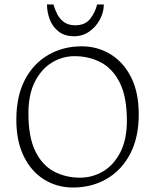

<svg xmlns="http://www.w3.org/2000/svg" viewBox="-20 -828 694 858"><path d="M306 10Q236 10 178.5 -25Q121 -60 87 -128Q53 -196 53 -293Q53 -398 91 -471Q129 -544 195.5 -582.5Q262 -621 345 -621Q416 -621 474 -585.5Q532 -550 566 -482.5Q600 -415 600 -317Q600 -213 561.5 -140Q523 -67 456.5 -28.5Q390 10 306 10ZM338 -34Q392 -34 439.5 -61.5Q487 -89 517 -146Q547 -203 547 -289Q547 -395 515.5 -458Q484 -521 431 -549Q378 -577 313 -577Q260 -577 213 -549Q166 -521 136.5 -464Q107 -407 107 -321Q107 -215 138 -152Q169 -89 221.5 -61.5Q274 -34 338 -34ZM190 -808H219Q225 -786 236 -764.5Q247 -743 266.5 -729Q286 -715 316 -715Q361 -715 383.5 -744.5Q406 -774 414 -808H444Q444 -774 426.5 -741Q409 -708 379 -687Q349 -666 311 -666Q269 -666 242 -687Q215 -708 202.5 -741Q190 -774 190 -808Z"/></svg>

Font: Ancizar Sans Thin
Style: Regular
Weight: 100
Designer: Cesar Puertas, Viviana Monsalve, Julian Moncada, Julian Prieto, Jose Castro, Mariel Hernandez, Felipe Aragon, Sara Alarc
Version: Version 8.100